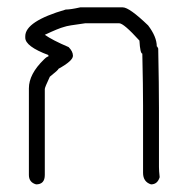

<svg xmlns="http://www.w3.org/2000/svg" viewBox="-20 -495 503 519"><path d="M196.8 -475.1H312Q329.6 -475.1 380.4 -426.3Q403.8 -395.5 403.8 -369.6Q405.3 -369.6 407.7 -363.8Q409.7 -262.2 409.7 -203.6V-43.5Q409.7 -32.7 411.6 -16.1Q405.8 3.4 388.2 3.4Q366.7 -3.4 366.7 -27.8V-209.5Q366.7 -259.8 364.7 -350.1Q358.9 -350.1 356.9 -385.3Q314.5 -432.1 302.2 -432.1H210.4Q162.1 -425.8 153.8 -422.4Q138.2 -418.5 101.1 -400.9Q122.1 -386.2 165.5 -367.7Q177.2 -356 177.2 -344.2Q177.2 -330.6 138.2 -309.1Q138.2 -306.2 114.7 -287.6Q101.1 -258.8 101.1 -254.4V-22Q101.1 3.4 77.6 3.4Q58.1 -2 58.1 -22V-256.3Q58.1 -294.9 99.1 -334.5Q106.9 -342.3 110.8 -342.3V-346.2Q48.3 -369.6 48.3 -393.1V-397Q48.3 -437.5 157.7 -469.2Q170.9 -469.2 196.8 -475.1Z"/></svg>

Font: CEF Fonts CJK
Style: Regular
Weight: 400
Designer: PartyBoss (派对大魔王)
Version: Release 2.25